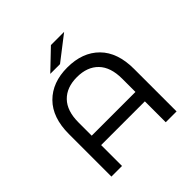

<svg xmlns="http://www.w3.org/2000/svg" viewBox="-209 -985 1154 1154"><g transform="rotate(-45 368.0 -408.0)"><path d="M570.4 -576.4C520.7 -626.4 452.9 -651.4 367.1 -651.4C282.4 -651.4 215.3 -626.4 165.6 -576.4C115.9 -526.4 91.1 -454.8 91.1 -361.6V0H181.2V-177.6H552.9V0H644.9V-361.6C644.9 -454.8 620.1 -526.4 570.4 -576.4ZM552.9 -257.6H181.2V-369.8C181.2 -435.5 197.6 -485.1 230.5 -518.9C263.3 -552.6 308.8 -569.5 367.1 -569.5C425.3 -569.5 470.9 -552.6 503.7 -518.9C536.5 -485.1 552.9 -435.5 552.9 -369.8ZM392.8 -816 267.7 -696.4H350.5L505.1 -816Z"/></g></svg>

Font: Montserrat Ace
Style: Regular
Weight: 500
Designer: Julieta Ulanovsky
Foundry: Julieta Ulanovsky
Version: Version 1